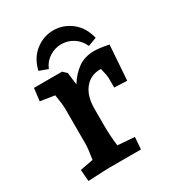

<svg xmlns="http://www.w3.org/2000/svg" viewBox="-166 -781 813 888"><g transform="rotate(-30 240.0 -337.5)"><path d="M41 -57 111 -70Q120 -124 120 -152V-336Q120 -363 111 -415L35 -427L43 -494H193L213 -475L221 -410Q247 -452 282.5 -477.5Q318 -503 370 -503Q396 -503 446 -493L433 -307L365 -310V-363Q365 -373 355 -415H350Q299 -415 268 -376.5Q237 -338 237 -270V-182Q237 -125 244 -71L334 -64L329 0H162Q144 0 46 5ZM253 -606Q219 -606 189.5 -587.5Q160 -569 146 -535L100 -552Q115 -614 158 -647Q201 -680 253 -680Q305 -680 348 -647Q391 -614 406 -552L360 -535Q345 -569 316 -587.5Q287 -606 253 -606Z"/></g></svg>

Font: Andada Pro
Style: Bold
Weight: 700
Designer: Carolina Giovagnoli
Foundry: Huerta Tipografica
Version: Version 3.005; ttfautohint (v1.8.4)